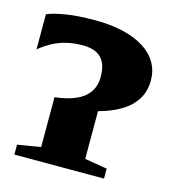

<svg xmlns="http://www.w3.org/2000/svg" viewBox="-87 -616 626 690"><g transform="rotate(15 226.0 -271.0)"><path d="M28 0V-37L114 -51V-236.5Q158.5 -241.5 190 -254.8Q221.5 -268 238.5 -291.8Q255.5 -315.5 255.5 -350.5Q255.5 -381.5 245.8 -402Q236 -422.5 215.8 -432.8Q195.5 -443 164.5 -443Q134.5 -443 108.2 -437.2Q82 -431.5 57.2 -419Q32.5 -406.5 7 -386V-516.5Q29.5 -526.5 74 -534Q118.5 -541.5 183.5 -541.5Q242 -541.5 288 -530.8Q334 -520 366.5 -499.5Q399 -479 416 -449.8Q433 -420.5 433 -383.5Q433 -342.5 413.2 -312Q393.5 -281.5 358.5 -261Q323.5 -240.5 278 -228.5V-51L361.5 -37V0Z"/></g></svg>

Font: Merriweather 96pt Black
Style: Regular
Weight: 900
Version: Version 2.100